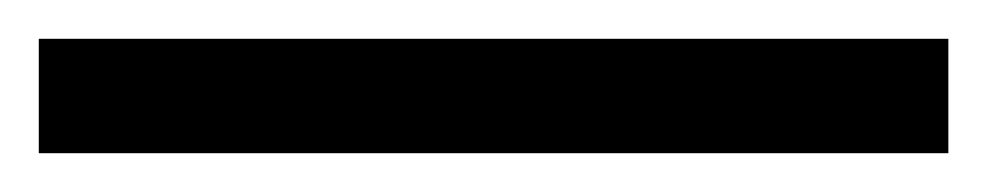

<svg xmlns="http://www.w3.org/2000/svg" viewBox="-25 63 509 99"><path d="M-5 142V83H464V142Z"/></svg>

Font: Noto Serif Vithkuqi
Style: Bold
Weight: 700
Version: Version 1.005